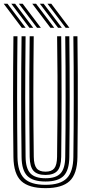

<svg xmlns="http://www.w3.org/2000/svg" viewBox="-32 -993 472 1022"><path d="M210.2 8.5Q121.8 8.5 81.2 -29.2Q40.8 -67 39.5 -156.8Q38.5 -229.8 38 -309Q37.5 -388.2 37.5 -470.9Q37.5 -553.5 38 -636.8Q38.5 -720 39.5 -800H61Q60.2 -723.8 59.6 -641.5Q59 -559.2 59 -475.8Q59 -392.2 59.6 -311.5Q60.2 -230.8 61 -157.5Q62.2 -78.5 96.6 -43.9Q131 -9.2 210.2 -9.2Q289 -9.2 323.2 -43.9Q357.5 -78.5 358.5 -157.5Q359.5 -230 360 -309.2Q360.5 -388.5 360.5 -471.2Q360.5 -554 360.1 -637.1Q359.8 -720.2 358.5 -800H380.2Q381.5 -698.5 382 -589.5Q382.5 -480.5 382 -370.8Q381.5 -261 380.2 -156.8Q379 -66.8 338.5 -29.1Q298 8.5 210.2 8.5ZM210.2 -26.8Q143.5 -26.8 113.6 -56.4Q83.8 -86 82.8 -156.8Q81.8 -236.5 81.2 -314.9Q80.8 -393.2 80.8 -472.4Q80.8 -551.5 81.2 -632.9Q81.8 -714.2 82.8 -800H104.2Q103.2 -717.2 102.8 -635Q102.2 -552.8 102.2 -471.9Q102.2 -391 102.9 -312.2Q103.5 -233.5 104.2 -157.5Q105 -96 129.8 -70.1Q154.5 -44.2 210.2 -44.2Q265.8 -44.2 290.1 -70.1Q314.5 -96 315.2 -157.5Q316.2 -233 316.8 -312.6Q317.2 -392.2 317.2 -474.1Q317.2 -556 316.8 -638.1Q316.2 -720.2 315.2 -800H337Q338 -716.2 338.5 -633.9Q339 -551.5 339 -470.9Q339 -390.2 338.4 -311.8Q337.8 -233.2 337 -156.8Q336.2 -86.5 306.6 -56.6Q277 -26.8 210.2 -26.8ZM210.2 -61.8Q166.2 -61.8 146.5 -83.6Q126.8 -105.5 126 -158.2Q124.8 -254.5 124.2 -362.4Q123.8 -470.2 124.1 -581.6Q124.5 -693 126 -800H147.5Q146.8 -723.5 146.1 -645.6Q145.5 -567.8 145.5 -487.9Q145.5 -408 146 -325.8Q146.5 -243.5 147.8 -158.2Q148.5 -114.8 162.9 -97Q177.2 -79.2 210.2 -79.2Q242.8 -79.2 257 -97Q271.2 -114.8 271.8 -158.2Q273.5 -272.8 274 -379.6Q274.5 -486.5 274 -590.5Q273.5 -694.5 272 -800H293.8Q294.8 -724.2 295.2 -642.4Q295.8 -560.5 295.8 -477.1Q295.8 -393.8 295.2 -312.9Q294.8 -232 293.8 -158.2Q293 -105.2 273.2 -83.5Q253.5 -61.8 210.2 -61.8ZM165.2 -845 68.5 -973H88.8L185.5 -845ZM84.2 -845 -12.2 -973H8L104.5 -845ZM124.8 -845 28.2 -973H48.5L145 -845ZM317.5 -845 220.8 -973H241L337.5 -845ZM236.5 -845 139.8 -973H160L256.8 -845ZM277 -845 180.2 -973H200.5L297.2 -845Z"/></svg>

Font: Big Shoulders Inline Display Thin
Style: Bold
Weight: 700
Version: Version 2.002